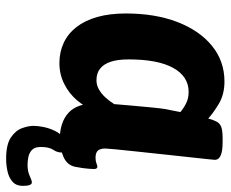

<svg xmlns="http://www.w3.org/2000/svg" viewBox="-83 -487 753 627"><g transform="rotate(90 293.5 -173.5)"><path d="M246 -530Q289 -530 320 -511Q351 -492 367 -477Q372 -495 377.5 -505Q383 -515 394.5 -519.5Q406 -524 432 -524H444Q474 -524 488 -517.5Q502 -511 502 -499Q502 -498 499.5 -473Q497 -448 492.5 -408.5Q488 -369 483.5 -325Q479 -281 474.5 -240.5Q470 -200 467.5 -172.5Q465 -145 465 -141Q465 -124 472 -116.5Q479 -109 495 -109Q506 -109 513.5 -112Q521 -115 524 -115Q532 -115 532 -104Q532 -102 531 -86Q530 -70 525 -44Q520 -16 491.5 -4Q463 8 437 8Q380 8 348.5 -20.5Q317 -49 317 -114V-123L341 -105Q330 -75 308 -49Q286 -23 254.5 -7Q223 9 186 9Q150 9 120 -5Q90 -19 68.5 -46.5Q47 -74 35.5 -114.5Q24 -155 24 -208Q24 -304 52 -376.5Q80 -449 130 -489.5Q180 -530 246 -530ZM280 -413Q255 -413 235.5 -400.5Q216 -388 202 -363Q188 -338 181 -301.5Q174 -265 174 -217Q174 -182 181.5 -159Q189 -136 204 -124Q219 -112 242 -112Q258 -112 272 -120Q286 -128 298 -141Q310 -154 320 -170Q322 -194 325 -228.5Q328 -263 331 -293.5Q334 -324 336 -335Q338 -345 340 -355.5Q342 -366 346 -386Q333 -397 317 -405Q301 -413 280 -413ZM459 -14Q478 -14 478 3Q478 16 469 29.5Q460 43 460 70Q460 90 470 99Q480 108 493.5 110.5Q507 113 518 113Q540 113 554.5 106Q569 99 576 99Q587 99 587 129Q587 150 573.5 162Q560 174 539.5 178.5Q519 183 499 183Q452 183 429 167.5Q406 152 398.5 131Q391 110 391 94Q391 80 394.5 62Q398 44 406 26.5Q414 9 427 -2.5Q440 -14 459 -14Z"/></g></svg>

Font: Asap VF Beta
Style: Italic
Weight: 400
Italic angle: -6°
Designer: Pablo Cosgaya
Foundry: Pablo Cosgaya
Version: Version 1.007